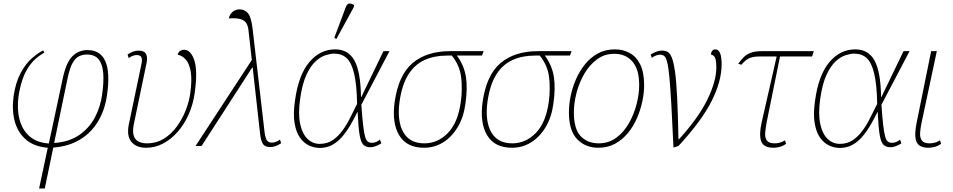

<svg xmlns="http://www.w3.org/2000/svg" viewBox="-20 -825 5383 1085"><path d="M201 240 250 10Q174 4 127.5 -35.5Q81 -75 63.5 -139Q46 -203 57 -283Q69 -362 97.5 -414Q126 -466 160.5 -496Q195 -526 224 -540L231 -528Q181 -500 151.5 -460.5Q122 -421 107 -375.5Q92 -330 85 -283Q75 -211 90 -151.5Q105 -92 146 -55.5Q187 -19 256 -14L336 -388Q355 -474 390 -508Q425 -542 474 -542Q621 -542 585 -290Q574 -208 536.5 -143Q499 -78 435 -38Q371 2 281 9L233 240ZM363 -388 286 -17Q372 -23 428.5 -62.5Q485 -102 516.5 -162Q548 -222 557 -290Q567 -359 563.5 -410Q560 -461 538 -489Q516 -517 470 -517Q448 -517 427.5 -507.5Q407 -498 391 -470.5Q375 -443 363 -388Z M806 10Q749 10 722 -24Q695 -58 708 -122L780 -466Q785 -492 778 -503Q771 -514 753 -514Q744 -514 733 -510.5Q722 -507 707 -497L701 -517Q734 -539 762 -539Q796 -539 805.5 -519.5Q815 -500 808 -468L736 -122Q728 -81 736 -57.5Q744 -34 764 -24.5Q784 -15 810 -15Q864 -15 906.5 -41.5Q949 -68 980 -111Q1011 -154 1030 -203Q1049 -252 1055 -297Q1066 -376 1057.5 -422Q1049 -468 1029 -489.5Q1009 -511 984 -516Q989 -533 1000 -538.5Q1011 -544 1019 -544Q1058 -544 1078 -484.5Q1098 -425 1080 -298Q1071 -234 1046 -178Q1021 -122 983.5 -79.5Q946 -37 901 -13.5Q856 10 806 10Z M1085 0 1403 -486 1385 -647Q1383 -674 1373.5 -691.5Q1364 -709 1341 -716.5Q1318 -724 1273 -721Q1278 -744 1294.5 -758Q1311 -772 1334 -772Q1363 -772 1381.5 -750Q1400 -728 1408 -658L1475 -79Q1480 -42 1489.5 -30.5Q1499 -19 1517 -19Q1528 -19 1540.5 -24Q1553 -29 1562 -36L1569 -16Q1538 6 1508 6Q1478 6 1466.5 -10.5Q1455 -27 1450 -67L1408 -443H1405L1119 0Z M1787 11Q1756 11 1726 -3Q1696 -17 1674.5 -48Q1653 -79 1644.5 -130.5Q1636 -182 1647 -257Q1667 -402 1728 -474Q1789 -546 1874 -546Q1949 -546 1983.5 -482Q2018 -418 2020 -277H2022L2147 -536H2181L2022 -233Q2027 -161 2032 -118Q2037 -75 2043 -53.5Q2049 -32 2058.5 -25Q2068 -18 2081 -18Q2106 -18 2127 -36L2135 -15Q2123 -7 2106 0Q2089 7 2072 7Q2048 7 2033.5 -7Q2019 -21 2012 -63.5Q2005 -106 2001 -191H1999Q1982 -156 1961.5 -120.5Q1941 -85 1916 -55Q1891 -25 1859 -7Q1827 11 1787 11ZM1787 -12Q1829 -12 1860 -33Q1891 -54 1915.5 -87.5Q1940 -121 1959.5 -161Q1979 -201 1998 -238Q1996 -348 1981 -410Q1966 -472 1938.5 -497Q1911 -522 1868 -522Q1849 -522 1821 -513.5Q1793 -505 1764.5 -479.5Q1736 -454 1712 -403Q1688 -352 1676 -266Q1664 -180 1676.5 -123.5Q1689 -67 1718.5 -39.5Q1748 -12 1787 -12ZM1881 -605 1869 -611 1935 -787Q1942 -805 1955.5 -805Q1969 -805 1981 -796L1979 -784Z M2376 10Q2279 10 2236.5 -59.5Q2194 -129 2210 -248Q2232 -402 2312 -469Q2392 -536 2524 -536H2713L2704 -511H2562Q2603 -455 2613 -390.5Q2623 -326 2610 -238Q2600 -163 2567 -107.5Q2534 -52 2485 -21Q2436 10 2376 10ZM2378 -15Q2454 -15 2511 -73.5Q2568 -132 2584 -249Q2594 -320 2586 -388Q2578 -456 2533 -511H2507Q2435 -511 2379.5 -486Q2324 -461 2288 -404.5Q2252 -348 2238 -252Q2223 -143 2258.5 -79Q2294 -15 2378 -15Z M2873 10Q2776 10 2733.5 -59.5Q2691 -129 2707 -248Q2729 -402 2809 -469Q2889 -536 3021 -536H3210L3201 -511H3059Q3100 -455 3110 -390.5Q3120 -326 3107 -238Q3097 -163 3064 -107.5Q3031 -52 2982 -21Q2933 10 2873 10ZM2875 -15Q2951 -15 3008 -73.5Q3065 -132 3081 -249Q3091 -320 3083 -388Q3075 -456 3030 -511H3004Q2932 -511 2876.5 -486Q2821 -461 2785 -404.5Q2749 -348 2735 -252Q2720 -143 2755.5 -79Q2791 -15 2875 -15Z M3361 10Q3288 10 3241.5 -38.5Q3195 -87 3195 -190Q3195 -234 3205 -283Q3215 -332 3235.5 -378.5Q3256 -425 3287 -463Q3318 -501 3359.5 -523.5Q3401 -546 3454 -546Q3501 -546 3538.5 -525.5Q3576 -505 3598 -460.5Q3620 -416 3620 -343Q3620 -301 3610 -253Q3600 -205 3580 -158.5Q3560 -112 3529 -74Q3498 -36 3456 -13Q3414 10 3361 10ZM3363 -15Q3420 -15 3463 -47Q3506 -79 3534.5 -129.5Q3563 -180 3577.5 -237Q3592 -294 3592 -344Q3592 -433 3554 -477Q3516 -521 3451 -521Q3396 -521 3353.5 -489.5Q3311 -458 3282 -408Q3253 -358 3238 -300.5Q3223 -243 3223 -190Q3223 -96 3261.5 -55.5Q3300 -15 3363 -15Z M3657 -517Q3669 -525 3686 -532Q3703 -539 3720 -539Q3738 -539 3751.5 -532.5Q3765 -526 3775.5 -501.5Q3786 -477 3794 -423.5Q3802 -370 3806.5 -276.5Q3811 -183 3814 -38H3817Q3928 -160 3978 -263.5Q4028 -367 4028 -443Q4028 -490 4018.5 -503Q4009 -516 3998 -516Q3998 -530 4005 -538Q4012 -546 4022 -546Q4058 -546 4058 -462Q4058 -367 4002 -255Q3946 -143 3814 0L3786 9Q3779 -140 3773.5 -237.5Q3768 -335 3762.5 -391.5Q3757 -448 3750 -474.5Q3743 -501 3733.5 -508.5Q3724 -516 3711 -516Q3698 -516 3686 -511Q3674 -506 3663 -498Z M4352 10Q4295 10 4281.5 -26.5Q4268 -63 4285 -137L4369 -506H4275Q4247 -506 4229.5 -501.5Q4212 -497 4198.5 -487Q4185 -477 4169 -459L4152 -465Q4168 -487 4183.5 -502.5Q4199 -518 4223 -527Q4247 -536 4287 -536H4579L4569 -506H4388L4313 -137Q4306 -101 4304 -73.5Q4302 -46 4314 -30.5Q4326 -15 4357 -15Q4371 -15 4385.5 -18.5Q4400 -22 4416 -32L4422 -12Q4403 1 4384.5 5.5Q4366 10 4352 10Z M4726 11Q4695 11 4665 -3Q4635 -17 4613.5 -48Q4592 -79 4583.5 -130.5Q4575 -182 4586 -257Q4606 -402 4667 -474Q4728 -546 4813 -546Q4888 -546 4922.5 -482Q4957 -418 4959 -277H4961L5086 -536H5120L4961 -233Q4966 -161 4971 -118Q4976 -75 4982 -53.5Q4988 -32 4997.5 -25Q5007 -18 5020 -18Q5045 -18 5066 -36L5074 -15Q5062 -7 5045 0Q5028 7 5011 7Q4987 7 4972.5 -7Q4958 -21 4951 -63.5Q4944 -106 4940 -191H4938Q4921 -156 4900.5 -120.5Q4880 -85 4855 -55Q4830 -25 4798 -7Q4766 11 4726 11ZM4726 -12Q4768 -12 4799 -33Q4830 -54 4854.5 -87.5Q4879 -121 4898.5 -161Q4918 -201 4937 -238Q4935 -348 4920 -410Q4905 -472 4877.5 -497Q4850 -522 4807 -522Q4788 -522 4760 -513.5Q4732 -505 4703.5 -479.5Q4675 -454 4651 -403Q4627 -352 4615 -266Q4603 -180 4615.5 -123.5Q4628 -67 4657.5 -39.5Q4687 -12 4726 -12Z M5228 10Q5171 10 5158 -26.5Q5145 -63 5161 -137L5242 -536H5274L5189 -137Q5181 -101 5179.5 -73.5Q5178 -46 5190 -30.5Q5202 -15 5233 -15Q5247 -15 5261.5 -18.5Q5276 -22 5292 -32L5298 -12Q5279 1 5260.5 5.5Q5242 10 5228 10Z"/></svg>

Font: Noto Serif Thin
Style: Italic
Weight: 100
Italic angle: -12°
Designer: Monotype Design Team
Foundry: Monotype Imaging Inc.
Version: Version 2.014; ttfautohint (v1.8.4.7-5d5b)